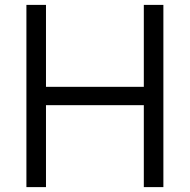

<svg xmlns="http://www.w3.org/2000/svg" viewBox="-20 -765 776 785"><path d="M88 -745H168V-410H568V-745H648V0H568V-335H168V0H88Z"/></svg>

Font: Evergrow Sans 
Style: Regular
Weight: 400
Foundry: 10Web
Version: Version 1.000